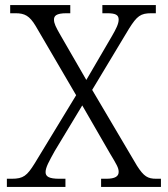

<svg xmlns="http://www.w3.org/2000/svg" viewBox="-20 -734 659 754"><path d="M7 0H237V-32H213C172 -32 159 -41 159 -58C159 -77 173 -101 195 -141L303 -320L411 -133C438 -88 446 -75 446 -59C446 -42 433 -32 397 -32H377V0H612V-32H594C560 -32 545 -41 518 -83L342 -381L487 -622C518 -671 532 -682 574 -682H592V-714H382V-682H400C433 -682 446 -676 446 -657C446 -640 435 -619 420 -593L319 -420L218 -595C199 -628 192 -642 192 -657C192 -671 200 -682 241 -682H256V-714H20V-682H41C77 -682 96 -672 120 -632L279 -360L116 -92C86 -44 72 -32 26 -32H7Z"/></svg>

Font: Noto Serif Telugu Light
Style: Regular
Weight: 300
Designer: Jelle Bosma - Monotype Design Team
Foundry: Monotype Imaging Inc.
Version: Version 2.005